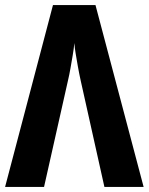

<svg xmlns="http://www.w3.org/2000/svg" viewBox="-20 -734 584 754"><path d="M355 -714 544 0H390L297 -417Q291 -444 286 -472Q281 -500 277 -524.5Q273 -549 272 -565Q270 -543 265.5 -516.5Q261 -490 256.5 -464.5Q252 -439 247 -418L153 0H0L188 -714Z"/></svg>

Font: Noto Sans Display Condensed
Style: Bold
Weight: 700
Width: 3
Designer: Monotype Design Team
Foundry: Monotype Imaging Inc.
Version: Version 2.003